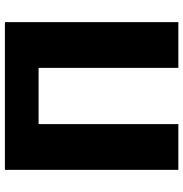

<svg xmlns="http://www.w3.org/2000/svg" viewBox="-2 -749 751 787"><g transform="rotate(-90 373.5 -355.5)"><path d="M70.8 0H258.3V-572.8H488.8V0H676.3V-710.9H70.8Z"/></g></svg>

Font: Roboto Flex
Style: wght 900 wdth 100 opsz 14.0 GRAD 0.00 slnt 0.00 XTRA 468 XOPQ 96 YOPQ 79 YTLC 514 YTUC 712 YTAS 750 YTDE -203.00 YTFI 738
Weight: 900
Designer: Berlow after Robertson
Foundry: Google
Version: Version 3.100